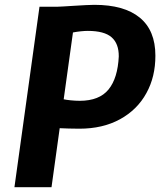

<svg xmlns="http://www.w3.org/2000/svg" viewBox="-20 -775 663 795"><path d="M193.3 0H39.8L143.5 -747H214.7Q220.8 -747 240.9 -748.2Q260.9 -749.5 286.3 -751Q311.7 -752.5 334.8 -753.8Q357.9 -755 370.7 -755Q494.1 -755 558.7 -702Q623.4 -649 623.4 -544.7Q623.6 -457.1 586.3 -389.7Q548.6 -320.6 477 -281.3Q405.4 -242.1 308.6 -242.1Q288.5 -242.1 264.5 -242.8Q240.5 -243.5 227.2 -244.2ZM310.5 -357.6Q391.3 -357.8 429.4 -404.5Q467.5 -451.3 471.8 -541.2Q472.2 -594.3 442 -620.7Q411.9 -647.1 343.5 -647.1Q331.3 -647.1 314.6 -645.4Q298 -643.7 282.1 -640.6L243.7 -363.9Q253.8 -361.6 273.1 -359.6Q292.4 -357.6 310.5 -357.6Z"/></svg>

Font: Merriweather Sans Variable Regular
Style: Italic
Weight: 300
Italic angle: -8°
Designer: Eben Sorkin
Foundry: Eben Sorkin
Version: Version 2.001